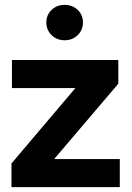

<svg xmlns="http://www.w3.org/2000/svg" viewBox="-20 -767 540 787"><path d="M27 0V-97L289 -406H29V-521H465V-424L202 -115H471V0ZM245 -602Q213 -602 191.5 -623Q170 -644 170 -675Q170 -706 191.5 -726.5Q213 -747 245 -747Q277 -747 298.5 -726.5Q320 -706 320 -675Q320 -644 298.5 -623Q277 -602 245 -602Z"/></svg>

Font: Red Hat Display
Style: Bold
Weight: 700
Designer: Pentagram, MCKL
Foundry: Pentagram, MCKL
Version: Version 1.023; ttfautohint (v1.8.3)